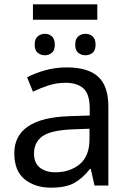

<svg xmlns="http://www.w3.org/2000/svg" viewBox="-20 -856 601 886"><path d="M429 -836V-765H132V-836ZM187 -700Q206 -700 219.5 -688Q233 -676 233 -650Q233 -624 219.5 -612.5Q206 -601 187 -601Q168 -601 154 -612.5Q140 -624 140 -650Q140 -676 154 -688Q168 -700 187 -700ZM374 -700Q394 -700 407.5 -688Q421 -676 421 -650Q421 -624 407.5 -612.5Q394 -601 374 -601Q355 -601 341 -612.5Q327 -624 327 -650Q327 -676 341 -688Q355 -700 374 -700ZM288 -545Q386 -545 433 -502Q480 -459 480 -365V0H416L399 -76H395Q360 -32 321.5 -11Q283 10 215 10Q142 10 94 -28.5Q46 -67 46 -149Q46 -229 109 -272.5Q172 -316 303 -320L394 -323V-355Q394 -422 365 -448Q336 -474 283 -474Q241 -474 203 -461.5Q165 -449 132 -433L105 -499Q140 -518 188 -531.5Q236 -545 288 -545ZM314 -259Q214 -255 175.5 -227Q137 -199 137 -148Q137 -103 164.5 -82Q192 -61 235 -61Q303 -61 348 -98.5Q393 -136 393 -214V-262Z"/></svg>

Font: Noto Sans
Style: Regular
Weight: 400
Designer: Monotype Design Team
Foundry: Monotype Imaging Inc.
Version: Version 2.007